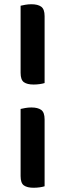

<svg xmlns="http://www.w3.org/2000/svg" viewBox="-20 -703 333 904"><path d="M190 -312Q181 -309 167 -307Q153 -305 138 -305Q108 -305 92.5 -316Q77 -327 77 -360V-676Q85 -678 99 -680.5Q113 -683 128 -683Q158 -683 174 -671.5Q190 -660 190 -627ZM190 174Q181 177 167 179Q153 181 138 181Q108 181 92.5 170Q77 159 77 126V-190Q85 -192 99 -194.5Q113 -197 128 -197Q158 -197 174 -185.5Q190 -174 190 -141Z"/></svg>

Font: Baloo Thambi 2 SemiBold
Style: Regular
Weight: 600
Designer: Aadarsh Rajan and Ek Type
Foundry: Ek Type
Version: Version 1.640;hotconv 1.0.111;makeotfexe 2.5.65597; ttfautoh